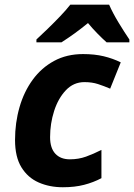

<svg xmlns="http://www.w3.org/2000/svg" viewBox="-20 -786 570 816"><path d="M247.1 9.8Q190.4 9.8 144.3 -10.5Q98.1 -30.8 71 -75Q43.9 -119.1 43.9 -190.9Q43.9 -264.6 63 -330.6Q82 -396.5 119.1 -447.3Q156.2 -498 210 -527.1Q263.7 -556.2 333 -556.2Q381.8 -556.2 420.7 -546.9Q459.5 -537.6 493.2 -521L448.2 -409.2Q421.9 -420.4 396.5 -428.7Q371.1 -437 338.9 -437Q292.5 -437 259.8 -402.3Q227.1 -367.7 210 -314.2Q192.9 -260.7 192.9 -203.1Q192.9 -156.7 215.1 -132.8Q237.3 -108.9 276.9 -108.9Q314 -108.9 345.7 -120.4Q377.4 -131.8 411.1 -148.9V-28.8Q377 -10.7 337.4 -0.5Q297.9 9.8 247.1 9.8ZM134.8 -606V-618.2Q154.8 -636.7 181.9 -662.8Q209 -689 235.4 -716.6Q261.7 -744.1 278.8 -766.1H443.8Q459 -731 484.4 -689.2Q509.8 -647.5 529.8 -618.2V-606H433.1Q416 -621.1 393.6 -644Q371.1 -667 354 -688Q324.7 -664.1 297.4 -644.3Q270 -624.5 241.2 -606Z"/></svg>

Font: Open Sans
Style: Bold Italic
Weight: 700
Italic angle: -12°
Designer: Monotype Design Team
Foundry: Monotype Imaging Inc.
Version: Version 3.003; ttfautohint (v1.8.4)